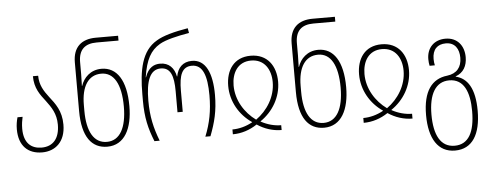

<svg xmlns="http://www.w3.org/2000/svg" viewBox="-60 -935 3444 1349"><g transform="rotate(-5 1662.0 -260.0)"><path d="M208 10C301 10 373 -51 373 -172C373 -269 330 -322 289 -375C256 -418 226 -463 226 -529H189C189 -444 227 -396 265 -347C300 -300 334 -253 334 -175C334 -77 287 -24 207 -24C135 -24 82 -65 82 -168C82 -201 87 -228 92 -251H56C49 -226 44 -199 44 -167C44 -50 108 10 208 10Z M667 10C790 10 846 -104 846 -261C846 -443 781 -539 673 -539C595 -539 546 -487 528 -431H526C527 -458 528 -489 528 -513V-599C528 -685 572 -726 655 -726H810V-760H653C552 -760 491 -708 491 -600V-257C491 -74 558 10 667 10ZM667 -24C576 -24 528 -108 528 -256V-297C528 -427 577 -505 669 -505C757 -505 807 -420 807 -261C807 -112 759 -24 667 -24Z M1000 0H1037C1001 -93 982 -175 982 -287C982 -425 1012 -505 1088 -505C1157 -505 1179 -446 1179 -336V-188H1216V-336C1216 -447 1238 -505 1308 -505C1384 -505 1413 -427 1413 -287C1413 -178 1396 -92 1359 0H1395C1431 -94 1452 -174 1452 -287C1452 -440 1408 -539 1311 -539C1246 -539 1210 -499 1199 -439H1197C1186 -499 1149 -539 1087 -539C1046 -539 1004 -522 980 -452H978C997 -577 1032 -638 1098 -677C1142 -703 1225 -722 1308 -736L1302 -770C1207 -754 1126 -733 1078 -703C970 -640 944 -506 944 -335V-288C944 -171 963 -92 1000 0Z M1553 0C1614 0 1673 -19 1725 -54C1777 -19 1837 0 1897 0V-34C1850 -34 1801 -47 1755 -72V-74C1842 -133 1902 -231 1902 -341C1902 -452 1843 -539 1725 -539C1607 -539 1550 -452 1550 -341C1550 -231 1608 -133 1695 -74V-72C1649 -47 1601 -34 1553 -34ZM1725 -88C1646 -145 1588 -237 1588 -341C1588 -429 1631 -505 1725 -505C1820 -505 1864 -429 1864 -341C1864 -237 1805 -145 1725 -88Z M2196 10C2319 10 2375 -104 2375 -261C2375 -443 2310 -539 2202 -539C2124 -539 2075 -487 2057 -431H2055C2056 -458 2057 -489 2057 -513V-599C2057 -685 2101 -726 2184 -726H2339V-760H2182C2081 -760 2020 -708 2020 -600V-257C2020 -74 2087 10 2196 10ZM2196 -24C2105 -24 2057 -108 2057 -256V-297C2057 -427 2106 -505 2198 -505C2286 -505 2336 -420 2336 -261C2336 -112 2288 -24 2196 -24Z M2476 0C2537 0 2596 -19 2648 -54C2700 -19 2760 0 2820 0V-34C2773 -34 2724 -47 2678 -72V-74C2765 -133 2825 -231 2825 -341C2825 -452 2766 -539 2648 -539C2530 -539 2473 -452 2473 -341C2473 -231 2531 -133 2618 -74V-72C2572 -47 2524 -34 2476 -34ZM2648 -88C2569 -145 2511 -237 2511 -341C2511 -429 2554 -505 2648 -505C2743 -505 2787 -429 2787 -341C2787 -237 2728 -145 2648 -88Z M3099 250C3221 250 3281 151 3281 -15C3281 -174 3229 -248 3148 -267V-269C3204 -289 3230 -336 3230 -398C3230 -478 3183 -539 3099 -539C3020 -539 2967 -487 2967 -406C2967 -388 2969 -373 2972 -359H3009C3006 -373 3004 -387 3004 -404C3004 -471 3039 -506 3099 -506C3163 -506 3192 -459 3192 -397C3192 -330 3157 -287 3089 -279C2980 -267 2917 -184 2917 -16C2917 150 2979 250 3099 250ZM3099 216C3000 216 2955 128 2955 -16C2955 -159 3003 -245 3100 -245C3203 -245 3242 -151 3242 -16C3242 132 3197 216 3099 216Z"/></g></svg>

Font: Noto Sans Georgian Condensed ExtraLight
Style: Regular
Weight: 200
Width: 3
Designer: Monotype Design Team, Akaki Razmadze
Foundry: Google LLC
Version: Version 2.005